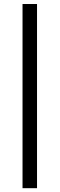

<svg xmlns="http://www.w3.org/2000/svg" viewBox="-20 -804 304 980"><path d="M95 156.5V-783.5H169V156.5Z"/></svg>

Font: Commissioner
Style: Regular
Weight: 400
Designer: Kostas Bartsokas
Foundry: Kostas Bartsokas
Version: Version 1.000; ttfautohint (v1.8.3)